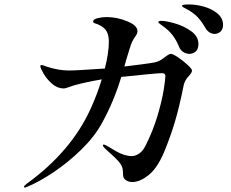

<svg xmlns="http://www.w3.org/2000/svg" viewBox="-20 -830 1040 866"><path d="M986 -718Q986 -698 974.5 -687.5Q963 -677 948 -677Q936 -677 925 -684Q914 -691 907 -703Q889 -734 872.5 -751.5Q856 -769 831 -784Q823 -789 816.5 -792Q810 -795 805.5 -798Q801 -801 801 -804Q801 -810 833 -810Q864 -810 900 -800Q936 -790 961 -769Q986 -748 986 -718ZM846 -512Q846 -504 836.5 -493Q827 -482 823 -477Q810 -458 808 -443Q789 -348 769 -281Q749 -214 721 -146Q690 -72 650.5 -40.5Q611 -9 577 -9Q560 -9 547.5 -17.5Q535 -26 535 -42Q535 -63 532 -73Q529 -83 522 -93Q510 -110 469 -146L453 -161Q444 -170 444 -174Q444 -178 448 -178Q452 -178 461 -173Q464 -171 502.5 -148.5Q541 -126 575 -126Q590 -126 607 -137Q624 -148 637 -174Q671 -242 691 -310Q711 -378 718.5 -425.5Q726 -473 726 -487Q726 -500 711 -500Q686 -500 527 -483Q494 -373 440 -275Q406 -213 347 -155.5Q288 -98 223.5 -54.5Q159 -11 106 11Q96 16 93 16Q88 16 88 13Q88 8 100 -1Q301 -146 389 -340Q419 -406 439 -472Q364 -459 314 -445Q301 -441 287.5 -436Q274 -431 268 -431Q239 -431 215 -452Q191 -473 176.5 -498Q162 -523 162 -531Q162 -537 168 -537Q171 -537 192 -529Q245 -512 290 -512Q325 -512 453 -521Q471 -593 471 -642Q471 -670 461 -688.5Q451 -707 422 -720Q417 -722 410.5 -724Q404 -726 402 -728Q400 -730 400 -733Q400 -743 420 -748Q440 -753 461 -753Q508 -753 554 -734Q600 -715 600 -690Q600 -678 590 -665Q581 -652 576 -641.5Q571 -631 565 -611Q563 -604 548 -556Q543 -536 541 -530Q634 -541 675 -548Q690 -551 701 -557Q712 -563 726 -574Q743 -587 751 -587Q760 -587 783 -571.5Q806 -556 826 -537.5Q846 -519 846 -512ZM875 -631Q875 -609 863 -598Q851 -587 834 -587Q821 -587 807.5 -595Q794 -603 788 -618Q776 -648 759 -670.5Q742 -693 715 -712Q709 -717 701.5 -722Q694 -727 694 -730Q694 -736 708 -736Q728 -736 768.5 -724.5Q809 -713 842 -689.5Q875 -666 875 -631Z"/></svg>

Font: Shippori Mincho SemiBold
Style: Regular
Weight: 600
Designer: FONTDASU
Foundry: FONTDASU / Google Inc. / but / Adobe
Version: Version 3.110; ttfautohint (v1.8.3)